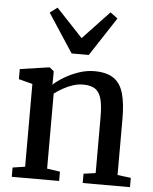

<svg xmlns="http://www.w3.org/2000/svg" viewBox="-58 -908 765 957"><g transform="rotate(5 324.5 -430.0)"><path d="M99 -56V-470L30 -488V-538.5L172.5 -559.5H178.5L199.5 -542.5V-501.5L198.5 -475Q219.5 -494.5 252.2 -514.2Q285 -534 323.8 -547.2Q362.5 -560.5 401.5 -560.5Q463 -560.5 498 -536.8Q533 -513 547.2 -463.5Q561.5 -414 561.5 -337V-55L628.5 -46.5V0H392V-46.5L452 -55V-335.5Q452 -388 444 -422Q436 -456 414.5 -472.5Q393 -489 352 -489Q325.5 -489 299.2 -480.2Q273 -471.5 249.8 -458.2Q226.5 -445 209 -431.5V-56L274 -46.5V0H37V-46.5ZM280.5 -638.5 154 -832 191 -860 323.5 -719 456 -859.5 493 -832 366.5 -638.5Z"/></g></svg>

Font: Merriweather 36pt Medium
Style: Regular
Weight: 500
Version: Version 2.100